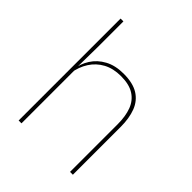

<svg xmlns="http://www.w3.org/2000/svg" viewBox="-189 -775 885 885"><g transform="rotate(45 254.0 -332.0)"><path d="M416 0V-310Q416 -363 401.8 -400.5Q387.5 -438 355.5 -458.2Q323.5 -478.5 270 -478.5Q220 -478.5 183.5 -458.8Q147 -439 125 -404.5Q103 -370 96 -325.5L85 -344H92.5Q97 -385 118.8 -419.2Q140.5 -453.5 178.8 -474.2Q217 -495 271 -495Q331.5 -495 367.2 -472.8Q403 -450.5 418.8 -409.2Q434.5 -368 434.5 -311V0ZM81 0V-664.5H99.5V-495.5L97.5 -357L99.5 -354V0Z"/></g></svg>

Font: Anek Telugu Medium Thin
Style: Regular
Weight: 250
Version: Version 1.003